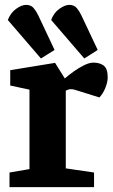

<svg xmlns="http://www.w3.org/2000/svg" viewBox="-20 -768 462 788"><path d="M148 -528 12 -686Q24 -716 46.5 -732Q69 -748 87 -748Q107 -748 118 -735Q129 -722 137 -705L204 -563ZM326 -528 190 -686Q201 -716 224 -732Q247 -748 264 -748Q284 -748 295 -735Q306 -722 314 -705L381 -563ZM19 0V-60L101 -74V-400L22 -417V-480L206 -510L246 -446Q262 -460 283 -475Q304 -490 325.5 -500.5Q347 -511 363 -511Q390 -511 406 -498.5Q422 -486 422 -451Q422 -431 412.5 -407.5Q403 -384 388 -368L305 -394Q294 -398 285.5 -400Q277 -402 271 -402Q264 -402 259.5 -400Q255 -398 250 -396V-77L366 -60V0Z"/></svg>

Font: Faustina Light ExtraBold
Style: Regular
Weight: 800
Version: Version 1.200